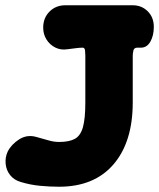

<svg xmlns="http://www.w3.org/2000/svg" viewBox="-20 -687 604 729"><path d="M204 22Q170 22 132.5 18.5Q95 15 59 4Q34 -3 19 -21.5Q4 -40 1.5 -64.5Q-1 -89 9 -111Q23 -139 53 -158Q83 -177 118 -167Q141 -161 162.5 -154.5Q184 -148 204 -148Q243 -148 264.5 -160Q286 -172 295 -204.5Q304 -237 304 -298V-475Q304 -483 303 -494.5Q302 -506 294 -506Q283 -506 267.5 -504Q252 -502 236 -500Q211 -496 190 -506.5Q169 -517 156.5 -537Q144 -557 144 -582Q144 -619 168 -643Q192 -667 228 -667H484Q518 -667 541 -644Q564 -621 564 -585Q564 -552 551 -529Q538 -506 515 -506H501Q489 -506 486.5 -495Q484 -484 484 -476V-298Q484 -148 411 -63Q338 22 204 22Z"/></svg>

Font: Winky Sans ExtraBold
Style: Regular
Weight: 800
Designer: Simon Atzbach
Foundry: typofactur
Version: Version 1.205